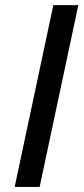

<svg xmlns="http://www.w3.org/2000/svg" viewBox="-20 -734 328 754"><path d="M37.6 0 189.5 -713.9H287.6L135.7 0Z"/></svg>

Font: Open Sans Medium
Style: Italic
Weight: 500
Italic angle: -12°
Designer: Monotype Design Team
Foundry: Monotype Imaging Inc.
Version: Version 3.000